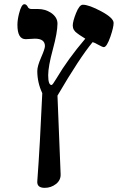

<svg xmlns="http://www.w3.org/2000/svg" viewBox="-20 -613 589 920"><path d="M255.4 -154.8 270.5 220.7Q272 250 248.3 268.6Q224.6 287.1 194.3 287.1Q156.2 287.1 158.7 255.4Q171.4 85.4 182.6 -166.5Q158.7 -217.3 158.7 -272.9Q158.7 -295.9 177 -337.6Q195.3 -379.4 195.3 -392.1Q195.3 -427.7 147.5 -427.7Q139.6 -427.7 125 -426.5Q110.4 -425.3 103 -425.3Q63.5 -425.3 63.5 -493.7Q63.5 -517.6 71.3 -548.3Q82.5 -592.8 96.7 -592.8Q105.5 -592.8 111.8 -582.5L112.8 -580.1Q117.7 -569.8 131.8 -569.8H162.6Q195.8 -569.8 223.6 -552.2Q255.4 -530.8 255.4 -500Q255.4 -458 233.2 -376.2Q210.9 -294.4 210.9 -252.4Q210.9 -205.6 227.1 -205.6Q231.9 -205.6 250 -236.3Q304.7 -329.1 388.7 -427.7Q352.1 -450.7 350.6 -453.1Q329.1 -467.3 328.6 -490.2Q328.6 -510.7 344.5 -550.5Q360.4 -590.3 377 -590.3Q406.2 -590.3 465.3 -558.6Q524.4 -526.9 524.4 -502.9Q524.4 -482.4 509.3 -438Q491.7 -387.2 477.5 -387.2Q471.2 -387.2 450.7 -398.7Q430.2 -410.2 423.8 -411.1Q360.8 -335 255.4 -154.8Z"/></svg>

Font: Accordance
Style: Bold-Italic
Weight: 700
Italic angle: -11°
Version: Version 1.2 (build January 31, 2020) Miklal Software Solutio